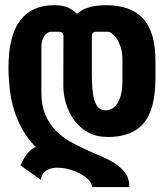

<svg xmlns="http://www.w3.org/2000/svg" viewBox="-20 -536 642 752"><path d="M340.3 196.8Q340.3 185.5 332 174.6Q323.7 163.6 310.1 153.8Q295.4 143.6 277.3 136.2Q259.3 128.9 243.2 125Q225.1 121.1 207 120.8Q189 120.6 174.8 125.5Q160.2 130.4 150.9 140.9Q141.6 151.4 140.1 168.5L60.1 111.8Q63.5 104 69.3 92.8Q75.2 81.5 83 70.8Q90.8 60.1 100.3 51.5Q109.9 43 120.6 40.5Q88.4 7.8 68.4 -27.8Q48.3 -63.5 35.6 -103.5Q22.9 -144.5 18.1 -188Q13.2 -231.4 13.2 -270.5Q13.2 -394.5 58.3 -455.1Q103.5 -515.6 192.4 -515.6Q208 -515.6 220.2 -513.7Q232.4 -511.7 242.7 -507.8Q252.9 -503.9 262.5 -497.3Q272 -490.7 282.2 -481.9Q300.8 -499 328.4 -507.3Q356 -515.6 395 -515.6Q442.4 -515.6 478.5 -503.2Q514.6 -490.7 539.6 -464.4Q564.5 -437.5 576.7 -395.8Q588.9 -354 588.9 -294.9V-231.9Q588.9 -169.9 577.4 -125.2Q565.9 -80.6 542 -52.7Q518.1 -24.9 482.7 -12.2Q447.3 0.5 405.8 0.5Q368.7 0.5 344.2 -8.8Q319.8 -18.1 300.8 -33.7Q281.7 -49.3 268.1 -68.8Q254.4 -88.4 245.1 -111.8Q236.3 -133.8 232.2 -155.8Q228 -177.7 228 -197.3L228.5 -397.5Q228 -403.3 224.1 -407.5Q220.2 -411.6 211.9 -411.6H179.2Q171.9 -411.6 165 -406.7Q158.2 -401.9 153.8 -395.5Q148.4 -387.7 145.3 -377.7Q142.1 -367.7 142.1 -356.4V-173.8Q142.1 -123.5 157 -88.1Q171.9 -52.7 196.3 -26.9Q221.2 -0.5 250.7 16.4Q280.3 33.2 314.5 48.8Q328.6 55.7 338.1 59.6Q347.7 63.5 354.2 66.4Q360.8 69.3 366.2 71.5Q371.6 73.7 377.9 76.7Q392.1 83 405.8 90.1Q419.4 97.2 431.9 105.5Q444.3 113.8 454.6 123.3Q464.8 132.8 472.2 143.6Q486.8 165.5 486.8 196.8ZM393.1 -104Q408.7 -104 421.4 -112.3Q434.1 -120.6 442.4 -135.7Q450.7 -150.4 455.1 -171.1Q459.5 -191.9 459.5 -216.8V-303.2Q459.5 -331.5 452.4 -352.1Q445.3 -372.6 437 -384.8Q427.7 -398.4 418.2 -405Q408.7 -411.6 403.3 -411.6H356Q348.6 -411.6 344.2 -407Q339.8 -402.3 339.8 -394V-249Q339.8 -221.2 341.3 -195.3Q342.8 -169.4 348.1 -148.9Q353.5 -128.4 364 -116.2Q374.5 -104 393.1 -104Z"/></svg>

Font: Hack
Style: Bold
Weight: 700
Monospace: yes
Designer: Christopher Simpkins
Foundry: Christopher Simpkins
Version: Version 2.017